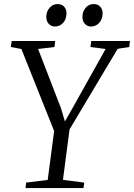

<svg xmlns="http://www.w3.org/2000/svg" viewBox="-20 -950 676 970"><path d="M109 0 112 -27.5 221 -41 253.5 -288 88 -702.5 34.5 -712.5 39 -743H259L255 -712.5L172.5 -702.5L288 -403.5L308 -336.5L346.5 -404L513.5 -702.5L437 -712.5L441 -743H636.5L633 -712.5L574.5 -703.5L331.5 -296.5L298 -41.5L405.5 -27.5L402 0ZM257 -816Q238.5 -816 226 -829.8Q213.5 -843.5 214 -866.5Q214.5 -892.5 230.8 -911Q247 -929.5 270.5 -929.5Q292.5 -929.5 304.2 -916Q316 -902.5 316 -883Q315.5 -853 298.8 -834.5Q282 -816 257 -816ZM439 -816Q421 -816 408.5 -829.8Q396 -843.5 396.5 -866.5Q397 -892.5 413 -911Q429 -929.5 453 -929.5Q474.5 -929.5 486.5 -916Q498.5 -902.5 498.5 -883Q498 -853 481.2 -834.5Q464.5 -816 439 -816Z"/></svg>

Font: Merriweather 72pt Light
Style: Italic
Weight: 300
Italic angle: -7.8°
Version: Version 2.101